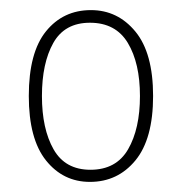

<svg xmlns="http://www.w3.org/2000/svg" viewBox="-20 -740 359 380"><path d="M158 -380Q105 -380 71 -422.5Q37 -465 37 -550Q37 -636 71 -678Q105 -720 160 -720Q213 -720 248 -677.5Q283 -635 283 -550Q283 -465 248 -422.5Q213 -380 158 -380ZM159 -404Q210 -404 233.5 -444.5Q257 -485 257 -550Q257 -615 233 -655Q209 -695 158 -695Q108 -695 85.5 -655Q63 -615 63 -550Q63 -485 86 -444.5Q109 -404 159 -404Z"/></svg>

Font: Noto Serif Bengali SemiCondensed Thin
Style: Regular
Weight: 100
Width: 4
Designer: Juan Bruce, Universal Thirst, Indian Type Foundry and the Monotype Design Team.
Foundry: Monotype Imaging Inc.
Version: Version 2.003; ttfautohint (v1.8.4.7-5d5b)